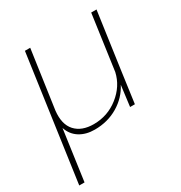

<svg xmlns="http://www.w3.org/2000/svg" viewBox="-168 -619 892 948"><g transform="rotate(-30 278.5 -145.0)"><path d="M224.1 -16.1Q303.7 -16.1 365.7 -65.2Q427.7 -114.3 443.8 -186L487.8 -500H518.1L473.1 -181.2L448.2 0H420.9L436 -118.2Q406.2 -60.1 347.4 -25.1Q288.6 9.8 214.8 9.8Q165 9.8 129.6 -12.5Q94.2 -34.7 80.1 -77.1L40 210H9.8L109.9 -500H140.1L92.8 -168.9Q84.5 -94.2 120.1 -55.2Q155.8 -16.1 224.1 -16.1Z"/></g></svg>

Font: Human Sans ExtraLight
Style: Italic
Weight: 200
Italic angle: -8°
Designer: Tim Radville
Foundry: Continuum
Version: Version 1.000;FEAKit 1.0